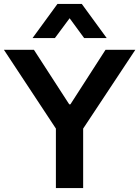

<svg xmlns="http://www.w3.org/2000/svg" viewBox="-25 -959 710 979"><path d="M260 0V-367L284 -267L-5 -705H148L328 -427H334L513 -705H665L375 -267L399 -367V0ZM141 -765 268 -939H392L519 -765H404L330 -866L255 -765Z"/></svg>

Font: Nunito Sans 6pt
Style: Bold
Weight: 700
Version: Version 3.101;gftools[0.9.27]